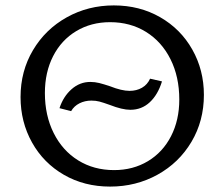

<svg xmlns="http://www.w3.org/2000/svg" viewBox="-20 -684 829 710"><path d="M56 -325Q56 -421 102 -498.5Q148 -576 227 -620Q306 -664 401 -664Q496 -664 572 -620.5Q648 -577 691 -501Q734 -425 734 -333Q734 -237 688 -159.5Q642 -82 562.5 -38Q483 6 387 6Q292 6 216.5 -37.5Q141 -81 98.5 -157Q56 -233 56 -325ZM643 -316Q643 -400 610.5 -465Q578 -530 520 -566Q462 -602 387 -602Q317 -602 262 -569Q207 -536 176.5 -476.5Q146 -417 146 -340Q146 -257 178.5 -192Q211 -127 269 -91Q327 -55 402 -55Q472 -55 527 -88Q582 -121 612.5 -180.5Q643 -240 643 -316ZM200 -284Q214 -327 244.5 -354Q275 -381 314 -381Q331 -381 347 -377Q363 -373 387 -365Q430 -348 459 -348Q485 -348 505 -359.5Q525 -371 535 -393L579 -383Q564 -334 534 -306Q504 -278 462 -278Q432 -278 386 -296Q361 -305 347.5 -308.5Q334 -312 318 -312Q294 -312 274 -302Q254 -292 243 -273Z"/></svg>

Font: Ysabeau Medium
Style: Regular
Weight: 500
Designer: Christian Thalmann (Catharsis Fonts)
Version: Version 0.003